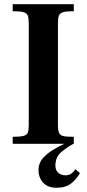

<svg xmlns="http://www.w3.org/2000/svg" viewBox="-20 -680 410 908"><path d="M40 0V-33Q76 -33 92 -37.5Q108 -42 112 -54Q116 -66 116 -89V-569Q116 -594 111.5 -606Q107 -618 91 -622.5Q75 -627 40 -627V-660H329V-627Q295 -627 279 -622.5Q263 -618 258.5 -606Q254 -594 254 -569V-89Q254 -65 259 -52.5Q264 -40 279.5 -36.5Q295 -33 329 -33V0ZM248 208Q217 208 198 195.5Q179 183 170.5 164Q162 145 162 125Q162 92 182 69Q202 46 231 28.5Q260 11 286 -1H329Q297 16 269.5 39.5Q242 63 242 103Q242 125 255.5 137Q269 149 289 149Q306 149 316.5 141.5Q327 134 337 120L358 139Q342 167 316.5 187.5Q291 208 248 208Z"/></svg>

Font: Frank Ruhl Libre SemiBold
Style: Regular
Weight: 600
Designer: Yanek Iontef
Foundry: Fontef
Version: Version 6.003;gftools[0.9.30]